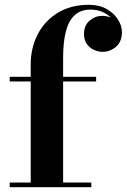

<svg xmlns="http://www.w3.org/2000/svg" viewBox="-20 -780 528 800"><path d="M108 0V-511.5Q108 -582 137.8 -638.2Q167.5 -694.5 221.8 -727.2Q276 -760 350 -760Q394 -760 424.8 -742.2Q455.5 -724.5 471.8 -698.2Q488 -672 488 -646Q488 -606 463.2 -585Q438.5 -564 408 -564Q390.5 -564 372.5 -571.8Q354.5 -579.5 342.2 -596Q330 -612.5 330 -638.5Q330 -674.5 353.8 -694.2Q377.5 -714 405.5 -714Q425 -714 443.8 -706Q462.5 -698 474.8 -682.8Q487 -667.5 487 -646H468Q468 -671.5 453.2 -693Q438.5 -714.5 413.2 -727.2Q388 -740 357.5 -740Q316 -740 290.8 -716.5Q265.5 -693 254.2 -648.2Q243 -603.5 243 -540V0ZM20.5 0V-19.5H360.5V0ZM20.5 -440.5V-460H380.5V-440.5Z"/></svg>

Font: Bodoni Moda SC 11pt
Style: Bold
Weight: 700
Version: Version 2.005